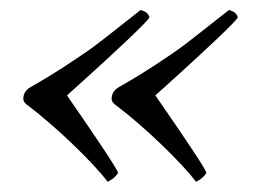

<svg xmlns="http://www.w3.org/2000/svg" viewBox="-20 -433 513 382"><path d="M390.6 -88.9Q384.8 -78.6 370.1 -71.3Q347.7 -100.6 301.3 -145.3Q254.9 -189.9 211.9 -222.7Q202.1 -229 202.1 -236.3Q202.1 -251.5 216.8 -259.8Q255.4 -281.7 289.8 -304.4Q324.2 -327.1 338.4 -337.4Q352.5 -347.7 390.1 -377.4Q427.7 -407.2 435.5 -413.1Q450.7 -409.2 453.1 -398.4Q451.2 -393.1 410.2 -354.2Q369.1 -315.4 329.1 -279.3L289.1 -243.2Q390.6 -96.7 390.6 -88.9ZM214.8 -88.9Q209 -78.6 194.3 -71.3Q171.9 -100.6 125.5 -145.3Q79.1 -189.9 36.1 -222.7Q26.4 -229 26.4 -236.3Q26.4 -251.5 41 -259.8Q79.6 -281.7 114 -304.4Q148.4 -327.1 162.6 -337.4Q176.8 -347.7 214.4 -377.4Q252 -407.2 259.8 -413.1Q274.9 -409.2 277.3 -398.4Q275.4 -393.1 234.4 -354.2Q193.4 -315.4 153.3 -279.3L113.3 -243.2Q214.8 -96.7 214.8 -88.9Z"/></svg>

Font: Crimson
Style: Italic
Weight: 400
Italic angle: -11°
Version: Version 0.8